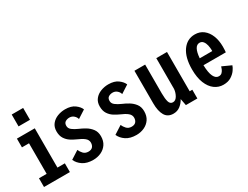

<svg xmlns="http://www.w3.org/2000/svg" viewBox="-67 -1216 2235 1731"><g transform="rotate(-30 1050.0 -350.5)"><path d="M90.5 -711.5H209.5V-588H90.5ZM16 0V-91H96V-409H22.5V-500H208.5V-91H285.5V0Z M524.5 11Q458.5 11 417 -17Q375.5 -45 358.5 -85L443.5 -139.5Q452.5 -117 471.8 -96.2Q491 -75.5 523.5 -75.5Q553.5 -75.5 568 -92.2Q582.5 -109 582.5 -136Q582.5 -164.5 557.2 -185Q532 -205.5 487.5 -224Q460 -236 431.2 -254.2Q402.5 -272.5 383.2 -302.2Q364 -332 364 -377.5Q364 -422.5 388 -452.5Q412 -482.5 450 -497.2Q488 -512 529.5 -512Q592.5 -512 629.5 -484.2Q666.5 -456.5 678 -426L595.5 -373Q590.5 -394.5 571.5 -411.2Q552.5 -428 526.5 -428Q502.5 -428 484 -416.5Q465.5 -405 465.5 -376Q465.5 -350 488.8 -332Q512 -314 548.5 -298Q577.5 -286 610.5 -266.5Q643.5 -247 666.8 -216.5Q690 -186 690 -140.5Q690 -91 667 -57.2Q644 -23.5 606 -6.2Q568 11 524.5 11Z M974.5 11Q908.5 11 867 -17Q825.5 -45 808.5 -85L893.5 -139.5Q902.5 -117 921.8 -96.2Q941 -75.5 973.5 -75.5Q1003.5 -75.5 1018 -92.2Q1032.5 -109 1032.5 -136Q1032.5 -164.5 1007.2 -185Q982 -205.5 937.5 -224Q910 -236 881.2 -254.2Q852.5 -272.5 833.2 -302.2Q814 -332 814 -377.5Q814 -422.5 838 -452.5Q862 -482.5 900 -497.2Q938 -512 979.5 -512Q1042.5 -512 1079.5 -484.2Q1116.5 -456.5 1128 -426L1045.5 -373Q1040.5 -394.5 1021.5 -411.2Q1002.5 -428 976.5 -428Q952.5 -428 934 -416.5Q915.5 -405 915.5 -376Q915.5 -350 938.8 -332Q962 -314 998.5 -298Q1027.5 -286 1060.5 -266.5Q1093.5 -247 1116.8 -216.5Q1140 -186 1140 -140.5Q1140 -91 1117 -57.2Q1094 -23.5 1056 -6.2Q1018 11 974.5 11Z M1359 11.5Q1300 11.5 1273 -34.2Q1246 -80 1246 -161.5V-500H1357.5V-199Q1357.5 -144.5 1367 -112.2Q1376.5 -80 1406 -80Q1433.5 -80 1451.8 -111Q1470 -142 1473.5 -179V-500H1585V-91H1612.5V0H1493L1479.5 -70.5Q1461 -36 1430.5 -12.2Q1400 11.5 1359 11.5Z M1879.5 11Q1829.5 11 1789 -19Q1748.5 -49 1725 -107.2Q1701.5 -165.5 1701.5 -250.5Q1701.5 -373.5 1750.2 -442.8Q1799 -512 1880 -512Q1931.5 -512 1968.5 -483.2Q2005.5 -454.5 2025.5 -404.5Q2045.5 -354.5 2045.5 -290.5Q2045.5 -267.5 2044.5 -253.5Q2043.5 -239.5 2042.5 -232H1810Q1812 -152.5 1830.8 -114.2Q1849.5 -76 1881 -76Q1902.5 -76 1915 -88.8Q1927.5 -101.5 1934 -117.5Q1940.5 -133.5 1943 -143.5L2035.5 -101.5Q2030 -82.5 2011.5 -56Q1993 -29.5 1960.5 -9.2Q1928 11 1879.5 11ZM1879.5 -425.5Q1821.5 -425.5 1812 -303H1942.5V-309.5Q1942.5 -337.5 1936.5 -364Q1930.5 -390.5 1916.5 -408Q1902.5 -425.5 1879.5 -425.5Z"/></g></svg>

Font: Trispace Condensed Medium
Style: Regular
Weight: 500
Width: 3
Designer: Tyler Finck
Foundry: Etcetera Type Company
Version: Version 1.210; ttfautohint (v1.8.3)